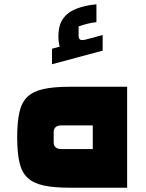

<svg xmlns="http://www.w3.org/2000/svg" viewBox="-20 -874 682 894"><path d="M303 0Q230 0 182.5 -10.5Q135 -21 108 -46.5Q81 -72 70.5 -118Q60 -164 60 -235Q60 -306 70.5 -352Q81 -398 108 -423.5Q135 -449 182.5 -459.5Q230 -470 303 -470H572V0ZM265 -180H412V-290H265Q248 -290 239 -282Q230 -274 230 -259V-211Q230 -196 239 -188Q248 -180 265 -180ZM222 -575V-647L258 -657Q255 -668 253.5 -679Q252 -690 252 -705Q252 -757 274 -787.5Q296 -818 336 -833.5Q376 -849 429 -854V-771Q405 -768 387 -763.5Q369 -759 346 -751V-709Q346 -694 353.5 -689.5Q361 -685 380 -690L458 -711V-638Z"/></svg>

Font: Changa ExtraLight ExtraBold
Style: Regular
Weight: 800
Version: Version 3.002; ttfautohint (v1.8.2)